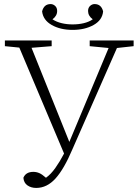

<svg xmlns="http://www.w3.org/2000/svg" viewBox="-20 -873 687 944"><path d="M4 -646V-674H234V-646L135 -638L321 -175L322 -178L514 -637L421 -646V-674H637V-646L555 -637L336 -139Q295 -42 253 4.5Q211 51 158 51Q133 51 115 38.5Q97 26 95 1Q107 -28 144 -28Q159 -28 173 -22Q187 -16 206 1Q230 -16 252 -47Q274 -78 295 -118L75 -639ZM337 -726Q277 -726 234.5 -750Q192 -774 187 -817Q196 -853 229 -853Q241 -853 251 -844Q261 -835 261 -819Q261 -795 238 -778Q258 -765 283.5 -759Q309 -753 337 -753Q366 -753 391.5 -759Q417 -765 436 -778Q413 -795 413 -819Q413 -835 423 -844Q433 -853 445 -853Q478 -853 487 -817Q483 -774 440 -750Q397 -726 337 -726Z"/></svg>

Font: Source Serif Pro Light
Style: Regular
Weight: 300
Designer: Frank Grießhammer
Foundry: Adobe Systems Incorporated
Version: Version 3.001;hotconv 1.0.111;makeotfexe 2.5.65597